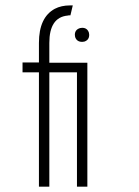

<svg xmlns="http://www.w3.org/2000/svg" viewBox="-20 -700 522 720"><path d="M64.5 -428.7V-465.8H126V-539.1Q126 -634.8 185.5 -667Q210 -679.7 242.2 -679.7H252.9L244.1 -642.6Q236.3 -642.6 233.4 -641.6Q165 -634.8 165 -539.1V-464.8H307.6V0H268.6V-428.7H165V0H126V-428.7ZM260.7 -569.3Q260.7 -588.9 280.3 -594.7Q285.2 -595.7 288.1 -595.7Q307.6 -595.7 313.5 -577.1Q314.5 -573.2 314.5 -569.3Q314.5 -549.8 295.9 -543.9Q292 -543 288.1 -543Q267.6 -543 261.7 -561.5Q260.7 -566.4 260.7 -569.3Z"/></svg>

Font: Post No Bills Jaffna Light
Style: Regular
Weight: 300
Designer: Kosala Senevirathne, Siva Puranthara, Lasantha Premarathna, Tharique Azeez
Foundry: Mooniak
Version: Version 1.220 ; ttfautohint (v1.6)